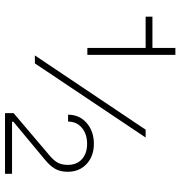

<svg xmlns="http://www.w3.org/2000/svg" viewBox="4 -718 739 788"><g transform="rotate(90 374.0 -324.5)"><path d="M444.8 24.9V-10.3L619.6 -158.7Q640.6 -176.8 648.9 -192.9Q657.2 -209 657.2 -232.9Q657.2 -270 633.5 -291Q609.9 -312 570.8 -312Q530.8 -312 505.1 -290.5Q479.5 -269 479.5 -233.9H451.2Q451.2 -280.3 485.1 -310.1Q519 -339.8 570.8 -339.8Q621.1 -339.8 653.3 -310.1Q685.5 -280.3 685.5 -232.4Q685.5 -203.6 674.6 -182.9Q663.6 -162.1 636.7 -139.6L480 -9.3V-3.9H693.8V24.9ZM48.8 -552.2V-580.1H177.2V-674.3H205.6V-313H177.2V-552.2ZM240.7 -97.7H208L512.7 -552.2H544.9Z"/></g></svg>

Font: Estedad-FD Thin
Style: Regular
Weight: 100
Designer: Amin Abedi
Version: Version 7.3